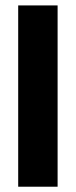

<svg xmlns="http://www.w3.org/2000/svg" viewBox="-20 -706 287 726"><path d="M197.8 -685.5V0H48.8V-685.5Z"/></svg>

Font: Yantramanav Black
Style: Regular
Weight: 900
Version: Version 1.001;PS 1.0;hotconv 1.0.72;makeotf.lib2.5.5900; ttf